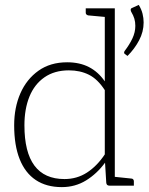

<svg xmlns="http://www.w3.org/2000/svg" viewBox="-20 -760 608 786"><path d="M233 6Q170 6 126.5 -23Q83 -52 60.5 -108.5Q38 -165 38 -247Q38 -320 63.5 -378Q89 -436 137.5 -470.5Q186 -505 255 -505Q306 -505 344 -485.5Q382 -466 409 -427V-726H450V0H428Q416 0 415 -12L410 -94Q377 -49 332.5 -21.5Q288 6 233 6ZM244 -27Q295 -27 336 -53.5Q377 -80 409 -128V-391Q380 -436 344 -454Q308 -472 262 -472Q203 -472 162 -443.5Q121 -415 100.5 -364.5Q80 -314 80 -247Q80 -137 121 -82Q162 -27 244 -27ZM422 -726 417 -690 341 -697Q337 -698 334 -700.5Q331 -703 331 -708V-726ZM437 0 441 -37 518 -29Q522 -29 525 -26Q528 -23 528 -18V0ZM522 -728 548 -740Q559 -722 563.5 -704Q568 -686 568 -668Q568 -630 549.5 -595Q531 -560 502 -531L491 -539Q488 -541 488 -545Q488 -546 488.5 -547.5Q489 -549 490 -551Q510 -577 522 -602.5Q534 -628 534 -654Q534 -670 530 -683.5Q526 -697 517 -712Q516 -714 515.5 -716Q515 -718 515 -720Q515 -726 522 -728Z"/></svg>

Font: Aleo ExtraLight
Style: Regular
Weight: 250
Designer: Alessio Laiso
Foundry: Alessio Laiso
Version: Version 2.001;gftools[0.9.29]